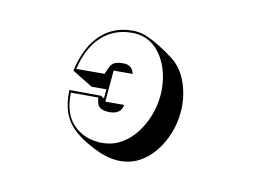

<svg xmlns="http://www.w3.org/2000/svg" viewBox="-85 -690 1169 884"><g transform="rotate(15 500.0 -248.0)"><path d="M331 -247 231 -297Q247 -413 303 -475.5Q359 -538 446 -545Q451 -546 455 -546Q459 -546 463 -546Q479 -546 494.5 -543Q510 -540 523 -535Q555 -524 589 -506Q623 -488 650 -471Q702 -438 730 -374.5Q758 -311 758 -239Q758 -188 743.5 -139Q729 -90 701.5 -48.5Q674 -7 635 19Q596 45 547 49Q543 50 538.5 50Q534 50 529 50Q508 50 488.5 46.5Q469 43 452 38Q418 27 380.5 9Q343 -9 314 -32Q280 -58 260 -100Q240 -142 236 -206L383 -218L400 -210V-253ZM498 -205Q495 -179 480 -168.5Q465 -158 447 -156Q442 -155 436.5 -155Q431 -155 426 -155Q406 -155 392.5 -164.5Q379 -174 374 -207L246 -196Q252 -101 302 -55Q352 -9 425 -9Q430 -9 435.5 -9Q441 -9 446 -10Q493 -14 530.5 -39.5Q568 -65 594 -105Q620 -145 634 -192.5Q648 -240 648 -289Q648 -352 626 -408.5Q604 -465 562.5 -500.5Q521 -536 462 -536Q458 -536 454.5 -535.5Q451 -535 447 -535Q363 -528 309.5 -469Q256 -410 242 -308L374 -320Q381 -344 387 -358Q393 -372 406.5 -379.5Q420 -387 447 -389H454Q468 -389 479.5 -381.5Q491 -374 499 -353L410 -345V-197Z"/></g></svg>

Font: Rampart One
Style: Regular
Weight: 400
Designer: Fontworks Inc.
Foundry: Fontworks Inc.
Version: Version 1.100